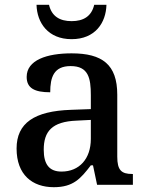

<svg xmlns="http://www.w3.org/2000/svg" viewBox="-20 -769 613 799"><path d="M278 -606C376 -606 421 -674 423 -749H372C361 -701 327 -681 278 -681C229 -681 195 -701 184 -749H132C134 -674 180 -606 278 -606ZM204 10C285 10 316 -26 358 -81H367L384 0H533V-45H530C485 -45 468 -61 468 -117V-375C468 -501 405 -547 278 -547C175 -547 91 -519 91 -449C91 -402 124 -385 189 -385C189 -448 204 -494 274 -494C348 -494 358 -444 358 -373V-315L276 -312C123 -307 49 -257 49 -151C49 -41 115 10 204 10ZM236 -55C185 -55 162 -85 162 -146C162 -222 196 -263 299 -267L358 -270V-191C358 -108 310 -55 236 -55Z"/></svg>

Font: Noto Serif Medium
Style: Regular
Weight: 500
Designer: Monotype Design Team
Foundry: Monotype Imaging Inc.
Version: Version 2.013